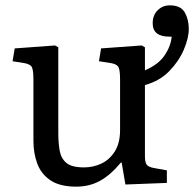

<svg xmlns="http://www.w3.org/2000/svg" viewBox="-20 -684 726 718"><path d="M265 14Q204 14 169 -9.5Q134 -33 119.5 -72Q105 -111 105 -157V-386Q105 -420 99.5 -432Q94 -444 71 -448L27 -455L35 -503L186 -514L198 -507V-186Q198 -151 203 -121.5Q208 -92 228 -75Q248 -58 294 -58Q329 -58 359.5 -72.5Q390 -87 409.5 -118Q429 -149 429 -198V-386Q429 -420 423.5 -432Q418 -444 395 -448L350 -455L358 -503L510 -514L522 -507V-421Q573 -443 596 -477.5Q619 -512 622 -547H613Q551 -547 551 -597Q551 -627 569.5 -645.5Q588 -664 615 -664Q656 -664 671 -637.5Q686 -611 686 -576Q686 -542 667.5 -498.5Q649 -455 613 -418Q577 -381 522 -366V-101Q522 -78 528 -69Q534 -60 554 -56L604 -47V0L449 6L435 -76H432Q393 -29 353.5 -7.5Q314 14 265 14Z"/></svg>

Font: Literata 12pt
Style: Regular
Weight: 400
Designer: Latin by Veronika Burian and Jose Scaglione. Greek by Irene Vlachou. Cyrillic by Vera Evstafieva.
Foundry: TypeTogether
Version: Version 3.002